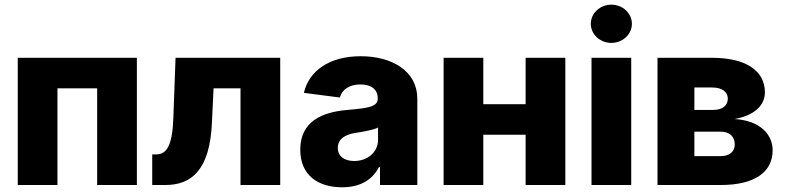

<svg xmlns="http://www.w3.org/2000/svg" viewBox="-20 -794 3367 824"><path d="M567.4 -545.9H56.2V0H226.6V-415H397V0H567.4Z M633.3 0H689.5C803.7 0 880.9 -66.4 889.6 -268.6L896.5 -415H1012.2V0H1182.6V-545.9H733.4L724.1 -291C720.2 -172.4 697.3 -131.3 649.9 -131.3H633.3Z M1448.2 9.8C1523.9 9.8 1576.7 -20.5 1606.4 -76.7H1610.8V0H1771V-370.6C1771 -487.8 1664.1 -552.7 1528.3 -552.7C1391.6 -552.7 1305.7 -488.8 1284.2 -395.5L1438.5 -375.5C1447.8 -409.7 1479.5 -431.6 1526.9 -431.6C1573.2 -431.6 1601.1 -410.2 1601.1 -372.6V-370.6C1601.1 -336.9 1564 -330.1 1471.7 -322.3C1361.3 -313 1268.6 -272.5 1268.6 -151.4C1268.6 -43.5 1343.3 9.8 1448.2 9.8ZM1500 -103C1459 -103 1429.7 -122.6 1429.7 -159.2C1429.7 -195.3 1458 -216.8 1508.3 -224.1C1540 -229 1583 -236.3 1602.5 -246.6V-194.3C1602.5 -140.6 1557.1 -103 1500 -103Z M2054.2 -545.9H1883.8V0H2054.2V-215.8H2235.8V0H2406.2V-545.9H2235.8V-346.7H2054.2Z M2518.6 0H2689V-545.9H2518.6ZM2603.5 -609.9C2652.3 -609.9 2691.9 -646.5 2691.9 -691.9C2691.9 -737.3 2652.3 -773.9 2603.5 -773.9C2555.2 -773.9 2515.6 -737.3 2515.6 -691.9C2515.6 -646.5 2555.2 -609.9 2603.5 -609.9Z M2801.8 0H3073.2C3216.8 0 3295.9 -53.7 3295.9 -149.4C3295.9 -217.3 3241.2 -276.9 3132.3 -283.2C3215.8 -297.9 3262.7 -340.8 3262.7 -397.5C3262.7 -493.7 3176.3 -545.9 3036.6 -545.9H2801.8ZM2960 -124V-229H3073.2C3110.8 -229 3133.3 -208 3133.3 -174.3C3133.3 -143.1 3110.8 -124 3073.2 -124ZM2960 -322.3V-418.5H3036.6C3078.1 -418.5 3103.5 -400.4 3103.5 -370.6C3103.5 -340.8 3080.1 -322.3 3041 -322.3Z"/></svg>

Font: Inter ExtraBold
Style: Regular
Weight: 800
Designer: Rasmus Andersson
Foundry: rsms
Version: Version 4.001;git-9221beed3